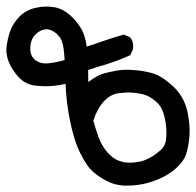

<svg xmlns="http://www.w3.org/2000/svg" viewBox="-31 -452 606 593"><path d="M349.1 121.1Q340.3 120.1 332.3 118.7Q324.2 117.2 316.4 114.5Q308.6 111.8 300.8 107.9Q293.5 104.5 286.4 100.1Q279.3 95.7 272.5 91.1Q265.6 86.4 258.8 80.6Q238.3 64 217.8 22.9Q207.5 2.4 199.5 -22.9Q191.4 -48.3 185.1 -79.6Q173.8 -135.7 171.4 -192.9Q148.9 -188 130.4 -186.5Q118.2 -185.5 105.2 -185.8Q92.3 -186 78.6 -187.5Q47.9 -190.9 26.4 -213.9Q6.3 -235.8 -3.4 -259.8Q-14.2 -284.7 -10.3 -312Q-6.3 -337.4 1.5 -358.9Q10.3 -381.3 29.3 -400.9Q48.8 -420.9 78.6 -427.7Q108.4 -434.6 137.2 -429.7Q167 -424.3 192.4 -398.4Q198.7 -392.6 203.9 -386.2Q209 -379.9 213.4 -373.5Q217.8 -367.2 221.2 -360.8Q224.6 -354.5 227.1 -348.1Q233.9 -329.1 236.8 -308.1Q250.5 -312.5 263.2 -316.7Q275.9 -320.8 287.6 -325.2Q317.4 -335.4 347.7 -344.2L351.1 -345.2L354.5 -343.8L368.2 -337.9L370.1 -336.9L371.6 -335.4Q377.4 -328.1 379.4 -319.1Q381.3 -310.1 379.9 -300.3L379.4 -298.8L378.9 -297.9L373 -285.2L371.6 -281.7L368.2 -280.3Q352.1 -272.9 335.4 -266.6Q318.8 -260.3 301.8 -254.9Q298.8 -253.9 295.9 -252.9Q293 -252 289.8 -251Q286.6 -250 283.7 -249.3Q280.8 -248.5 277.6 -247.6Q274.4 -246.6 271.5 -245.6Q268.6 -244.6 265.4 -243.7Q262.2 -242.7 259.3 -241.7Q256.3 -240.7 253.4 -239.7Q250.5 -238.8 247.3 -237.8Q244.1 -236.8 241.2 -235.8L241.7 -198.7Q251.5 -206.1 260.3 -211.4Q277.3 -222.2 295.4 -226.6Q301.3 -228 307.6 -229.5Q314 -231 320.8 -232.2Q327.6 -233.4 335 -234.9Q342.8 -235.8 351.8 -236.3Q360.8 -236.8 370.8 -236.3Q380.9 -235.8 392.1 -234.9Q409.2 -232.9 423.3 -230Q437.5 -227.1 449.2 -222.7Q473.1 -213.4 504.9 -184.1Q537.1 -153.3 547.4 -109.4Q556.6 -66.9 554.2 -33.2Q552.7 -16.1 550.3 -2Q547.9 12.2 543.9 23.9Q535.6 48.8 507.8 71.8Q504.9 74.7 501.5 77.1Q498 79.6 494.6 81.8Q491.2 84 487.8 86.2Q484.4 88.4 480.5 90.6Q476.6 92.8 472.7 94.7Q468.8 96.7 464.6 98.6Q460.4 100.6 456.3 102.3Q452.1 104 447.8 105.7Q443.4 107.4 438.5 108.9Q397 123 349.1 121.1ZM425.8 38.1Q433.6 34.7 442.4 29.1Q451.2 23.4 460.9 15.1Q479 1 481.4 -18.6Q484.4 -40 481.9 -62.5Q479.5 -85 473.1 -104.5Q467.3 -122.6 454.1 -135.3Q440.4 -147.9 425.8 -155.3Q418.9 -158.7 409.2 -161.1Q399.4 -163.6 387.2 -165Q382.8 -165.5 378.7 -165.8Q374.5 -166 370.4 -166.3Q366.2 -166.5 361.8 -166.3Q357.4 -166 353 -165.8Q348.6 -165.5 344 -165Q339.4 -164.6 335 -164.1Q326.7 -163.1 318.8 -159.9Q311 -156.7 303.5 -151.1Q295.9 -145.5 289.1 -138.2Q268.6 -115.2 257.3 -79.1Q264.6 -52.2 273.9 -27.1Q283.2 -2 300.3 18.1Q309.1 27.8 318.1 34.7Q327.1 41.5 337.4 44.9Q357.4 52.7 385 49.6Q412.6 46.4 424.3 38.6L425.3 38.1ZM168.5 -266.6Q166.5 -309.1 159.7 -325.7Q153.3 -342.3 136.2 -353.5Q120.1 -364.3 104.5 -360.8Q87.4 -356.4 74.7 -341.3Q70.8 -336.4 68.1 -330.6Q65.4 -324.7 64 -317.4Q62.5 -310.1 62.5 -301.8Q62.5 -278.3 78.6 -266.1Q95.7 -253.4 121.1 -256.8Q146 -259.8 168.5 -266.6Z"/></svg>

Font: NaikaiFont
Style: Bold
Weight: 700
Version: Version 1.89